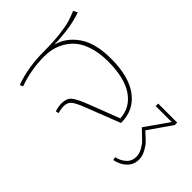

<svg xmlns="http://www.w3.org/2000/svg" viewBox="-237 -716 1036 1036"><g transform="rotate(-45 281.0 -198.5)"><path d="M198 -192Q178 -245 162.5 -264Q147 -283 120 -283Q98 -283 72 -276L69 -293Q98 -302 120 -302Q159 -302 177.5 -280.5Q196 -259 221 -194L288 -20Q367 -24 413 -91Q459 -158 459 -283Q459 -354 440 -407Q421 -460 388.5 -489.5Q356 -519 317.5 -533Q279 -547 234 -547Q134 -547 39 -513L32 -531Q130 -567 250 -567Q325 -567 380 -574Q435 -581 459 -588.5Q483 -596 518 -610L530 -587Q451 -557 318 -553Q391 -533 436 -466Q481 -399 481 -283Q481 -146 426 -73Q371 0 278 0H273ZM470 190V68H489V213H470L338 121Q311 151 296.5 165.5Q282 180 255.5 194.5Q229 209 202 209Q164 209 137.5 182.5Q111 156 102 112L120 108Q128 143 149 165.5Q170 188 202 188Q225 188 247.5 176Q270 164 284.5 150Q299 136 326 107Q333 100 336 96Z"/></g></svg>

Font: FiraGO Thin
Style: Regular
Weight: 100
Designer: bBox Type
Foundry: bBox Type GmbH
Version: Version 1.001;PS 001.001;hotconv 1.0.88;makeotf.lib2.5.64775